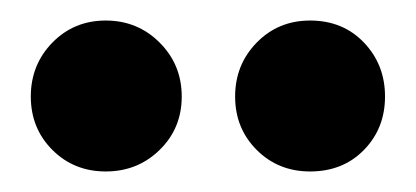

<svg xmlns="http://www.w3.org/2000/svg" viewBox="-20 -787 405 187"><path d="M83 -620Q52 -620 31 -641Q10 -662 10 -693Q10 -724 31 -745.5Q52 -767 83 -767Q114 -767 135.5 -745.5Q157 -724 157 -693Q157 -662 135.5 -641Q114 -620 83 -620ZM282 -620Q251 -620 230 -641Q209 -662 209 -693Q209 -724 230 -745.5Q251 -767 282 -767Q314 -767 334.5 -745.5Q355 -724 355 -693Q355 -662 334.5 -641Q314 -620 282 -620Z"/></svg>

Font: Parkinsans Light
Style: Bold
Weight: 700
Version: Version 1.000